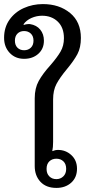

<svg xmlns="http://www.w3.org/2000/svg" viewBox="-20 -911 444 940"><path d="M150 -98V-430Q150 -479 169.5 -514.5Q189 -550 227 -592Q260 -630 276.5 -658.5Q293 -687 293 -724Q293 -776 263 -805Q233 -834 186 -834Q159 -834 134 -823Q109 -812 95 -792L97 -789Q111 -794 127 -793Q159 -788 177 -766Q195 -744 195 -712Q195 -672 167.5 -647.5Q140 -623 98 -623Q55 -623 27.5 -652Q0 -681 0 -726Q0 -777 26.5 -814.5Q53 -852 96.5 -871.5Q140 -891 190 -891Q270 -891 323 -847.5Q376 -804 376 -725Q376 -678 359 -646Q342 -614 307 -572Q273 -531 256.5 -500Q240 -469 240 -424V-216Q240 -190 236 -171Q250 -177 264 -177Q302 -177 329.5 -151.5Q357 -126 357 -85Q357 -42 328.5 -16.5Q300 9 256 9Q206 9 178 -21Q150 -51 150 -98ZM144 -712Q144 -734 131 -746.5Q118 -759 98 -759Q78 -759 65.5 -746.5Q53 -734 53 -712Q53 -690 65.5 -677.5Q78 -665 98 -665Q118 -665 131 -677.5Q144 -690 144 -712ZM304 -84Q304 -108 290.5 -121Q277 -134 256 -134Q235 -134 221.5 -121Q208 -108 208 -84Q208 -61 221.5 -47.5Q235 -34 256 -34Q276 -34 290 -47.5Q304 -61 304 -84Z"/></svg>

Font: Maitree Medium
Style: Regular
Weight: 500
Designer: CadsonDemak Team
Foundry: CadsonDemak
Version: Version 1.000